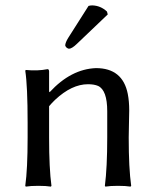

<svg xmlns="http://www.w3.org/2000/svg" viewBox="-20 -693 579 716"><path d="M310.1 -670.9Q316.4 -672.9 324.2 -672.9Q355.5 -671.9 378.9 -649.9L381.8 -639.2L267.1 -529.8Q248 -511.2 236.8 -511.2Q225.6 -514.2 223.1 -523.9Q224.1 -535.2 234.4 -551.8ZM460 -180.2Q460 -65.4 469.2 0L466.8 2.9Q448.7 0 419.9 0Q391.1 0 373 2.9L371.1 0Q379.9 -68.4 379.9 -180.2V-277.8Q379.9 -356.9 345.7 -372.6Q331.1 -378.9 308.1 -378.9Q247.6 -378.9 185.5 -320.8Q173.3 -309.1 163.1 -296.9V-180.2Q163.1 -64 171.9 0L169.9 2.9Q151.9 0 123 0Q94.2 0 76.2 2.9L74.2 0Q83 -62 83 -180.2V-234.9Q83 -373 74.2 -429.2L76.2 -432.1Q120.1 -427.7 157.2 -435.1Q162.6 -435.1 163.1 -427.2Q163.1 -425.8 163.1 -424.8V-352.1L165 -349.1Q244.6 -435.5 337.9 -439Q437.5 -439 456.5 -342.8Q461.9 -315.4 461.9 -280.8Q461.9 -264.6 460.9 -230.5Q460 -195.8 460 -180.2Z"/></svg>

Font: Linux Biolinum O
Style: Regular
Weight: 400
Designer: Philipp H. Poll
Foundry: Philipp H. Poll
Version: Version 1.0.4